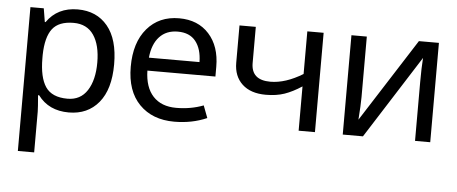

<svg xmlns="http://www.w3.org/2000/svg" viewBox="-51 -669 2458 1032"><g transform="rotate(5 1177.5 -153.0)"><path d="M330 -546Q432 -546 491 -475Q550 -404 550 -269Q550 -134 490.5 -62Q431 10 329 10Q221 10 163 -68H157Q163 1 163 20V240H75V-536H147L159 -463H163Q221 -546 330 -546ZM314 -472Q234 -472 199.5 -427Q165 -382 163 -286V-269Q163 -165 197.5 -114Q232 -63 316 -63Q386 -63 422.5 -119.5Q459 -176 459 -270Q459 -365 422.5 -418.5Q386 -472 314 -472Z M877 -546Q979 -546 1038.5 -480Q1098 -414 1098 -304V-251H731Q733 -161 777.5 -113Q822 -65 902 -65Q981 -65 1049 -91L1074 -25Q994 10 898 10Q780 10 710 -61.5Q640 -133 640 -264Q640 -395 704.5 -470.5Q769 -546 877 -546ZM876 -474Q814 -474 777 -434Q740 -394 733 -321H1006Q1005 -392 972.5 -433Q940 -474 876 -474Z M1291 -536V-341Q1291 -249 1394 -249Q1476 -249 1569 -306V-536H1657V0H1569V-239Q1520 -207 1476.5 -192Q1433 -177 1376 -177Q1294 -177 1248.5 -219.5Q1203 -262 1203 -335V-536Z M1890 -536V-209Q1890 -168 1884 -87L2171 -536H2279V0H2197V-316Q2197 -396 2201 -448L1916 0H1807V-536Z"/></g></svg>

Font: Advent Sans Logo
Style: Regular
Weight: 400
Designer: Types & Symbols
Foundry: Types & Symbols
Version: Version 1.002